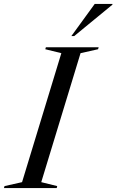

<svg xmlns="http://www.w3.org/2000/svg" viewBox="-59 -955 592 975"><path d="M252.5 -685 171 -705 174 -715H442L439 -705L350 -685L150.5 -30L231.5 -10L229 0H-39L-36 -10L53 -30ZM303.5 -772 422 -935H512.5L511.5 -931L318 -772Z"/></svg>

Font: Newsreader 72pt
Style: Italic
Weight: 400
Italic angle: -17°
Designer: Hugues Gentile
Foundry: Production Type
Version: Version 1.003; ttfautohint (v1.8.3)